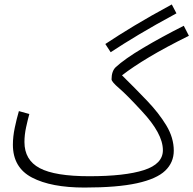

<svg xmlns="http://www.w3.org/2000/svg" viewBox="-20 -823 870 864"><path d="M360 21Q210 21 124 -24Q38 -69 38 -172Q38 -208 46.5 -248.5Q55 -289 65 -323L112 -310Q105 -285 97.5 -250.5Q90 -216 90 -184Q90 -103 158.5 -66.5Q227 -30 382 -30Q542 -30 627.5 -57.5Q713 -85 713 -147Q713 -185 689 -229Q665 -273 619 -322Q551 -396 516.5 -425.5Q482 -455 482 -466Q482 -502 500 -520Q541 -558 623.5 -607Q706 -656 807 -707L830 -662Q725 -610 651.5 -566Q578 -522 529 -484Q589 -425 642 -369.5Q695 -314 728.5 -258.5Q762 -203 762 -145Q762 -92 723.5 -55Q685 -18 596.5 1.5Q508 21 360 21ZM478 -588 454 -625Q511 -663 583 -706.5Q655 -750 753 -803L774 -763Q676 -710 605 -667.5Q534 -625 478 -588Z"/></svg>

Font: Noto Sans Arabic SemCond Light
Style: Regular
Weight: 300
Width: 4
Designer: Monotype Design Team, Nadine Chahine, Nizar Qandah and Khaled Hosny
Foundry: Monotype Imaging Inc.
Version: Version 2.012; ttfautohint (v1.8.4.7-5d5b)